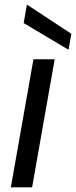

<svg xmlns="http://www.w3.org/2000/svg" viewBox="-20 -802 325 822"><path d="M26.4 0H117.4L214.2 -548.3H123.2ZM81.4 -703.2 273.3 -589 285.4 -657.4 95.2 -782.3Z"/></svg>

Font: Poppins Devanagari Thin
Style: Italic
Weight: 100
Italic angle: -10°
Designer: Ninad Kale (Devanagari), Jonny Pinhorn (Latin)
Foundry: Indian Type Foundry
Version: 4.005